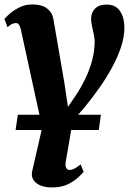

<svg xmlns="http://www.w3.org/2000/svg" viewBox="-28 -588 583 862"><path d="M307.5 -152.5Q335 -193 355 -234.5Q375 -276 386 -318.5Q397 -361 397 -403.5Q397 -416 393 -434Q389 -452 385 -470.8Q381 -489.5 381 -504.5Q381 -531 398.5 -549.2Q416 -567.5 451.5 -567.5Q491.5 -567.5 511 -537.8Q530.5 -508 530.5 -465Q530.5 -422.5 515.5 -377.2Q500.5 -332 475.5 -285.8Q450.5 -239.5 418.5 -194.2Q386.5 -149 352.5 -107Q338 -91 324.5 -75Q311 -59 298.5 -44.5L267.5 136.5Q264 155.5 268.8 165.2Q273.5 175 284.5 175Q295 175 306 169.2Q317 163.5 334 150L347.5 183.5Q342 190.5 324.2 207.5Q306.5 224.5 277.2 239Q248 253.5 207 253.5Q158.5 253.5 134 233Q109.5 212.5 116.5 180.5L161.5 -15.5L65.5 -456Q61.5 -472 56.2 -478.2Q51 -484.5 44 -484.5Q37.5 -484.5 28.8 -481.5Q20 -478.5 5.5 -466L-8 -503Q-3.5 -509 13.8 -524.8Q31 -540.5 57.8 -554.2Q84.5 -568 117 -568Q160 -568 183.5 -549.8Q207 -531.5 212 -501L262 -210L277 -108ZM42 -4.5 52 -73H425L415.5 -4.5Z"/></svg>

Font: Merriweather ExtraBold
Style: Italic
Weight: 800
Italic angle: -7.8°
Version: Version 2.101